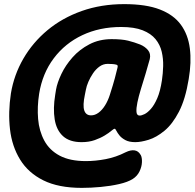

<svg xmlns="http://www.w3.org/2000/svg" viewBox="-20 -745 945 932"><path d="M568 -614Q464 -614 380 -574.5Q296 -535 241 -462Q186 -389 170 -290Q160 -226 165 -167.5Q170 -109 195 -62.5Q220 -16 269.5 10.5Q319 37 397 37Q443 37 493 27.5Q543 18 590 -6Q615 -18 633.5 -15Q652 -12 662 6L663 7Q670 20 669 42.5Q668 65 657 87.5Q646 110 624 124Q600 139 558.5 148.5Q517 158 469 162.5Q421 167 377 167Q264 167 190.5 130.5Q117 94 77.5 29.5Q38 -35 28.5 -117.5Q19 -200 33 -292Q48 -382 93.5 -460.5Q139 -539 210.5 -598.5Q282 -658 376.5 -691.5Q471 -725 583 -725Q689 -725 756 -699Q823 -673 858 -625Q893 -577 901.5 -510Q910 -443 896 -361Q880 -263 848.5 -202.5Q817 -142 778 -110Q739 -78 701.5 -66.5Q664 -55 637 -55Q607 -55 588.5 -65Q570 -75 560 -87.5Q550 -100 545 -110Q540 -120 537 -120Q532 -120 520.5 -110Q509 -100 488.5 -87.5Q468 -75 440 -65Q412 -55 376 -55Q318 -55 286 -84Q254 -113 245.5 -165.5Q237 -218 248 -285L252 -310Q258 -344 278 -386Q298 -428 332 -466.5Q366 -505 414 -530Q462 -555 522 -555Q572 -555 602 -547.5Q632 -540 660 -529Q684 -519 698.5 -501.5Q713 -484 707 -458Q698 -424 686.5 -386.5Q675 -349 664 -313Q653 -277 647 -248Q641 -219 642.5 -201.5Q644 -184 658 -184Q667 -184 681.5 -191Q696 -198 712.5 -216.5Q729 -235 743.5 -268.5Q758 -302 766 -355Q771 -388 772 -424Q773 -460 765 -494Q757 -528 735 -555Q713 -582 672.5 -598Q632 -614 568 -614ZM422 -185Q441 -185 458.5 -198Q476 -211 490 -233.5Q504 -256 513 -284Q530 -337 537.5 -365.5Q545 -394 550 -415Q552 -422 551 -426Q550 -430 545 -431Q538 -433 528 -434Q518 -435 503 -435Q481 -435 463 -422Q445 -409 431.5 -389Q418 -369 409 -348Q400 -327 397 -310L392 -285Q381 -233 389 -209Q397 -185 422 -185Z"/></svg>

Font: Winky Sans
Style: Bold Italic
Weight: 700
Italic angle: -8.97852°
Designer: Simon Atzbach
Foundry: typofactur
Version: Version 1.205